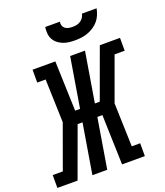

<svg xmlns="http://www.w3.org/2000/svg" viewBox="-203 -1068 1014 1180"><g transform="rotate(-20 304.5 -477.5)"><path d="M-34 0V-84H32L135 -368L126 -651H71V-735H220L231 -409H263L317 -735H414L360 -409H392L511 -735H643V-651H577L474 -368L483 -84H538V0H389L379 -326H346L292 0H195L249 -326H217L98 0ZM379 -815Q358 -815 338 -817.5Q318 -820 300 -827.5Q282 -835 267 -847Q252 -859 243 -876.5Q234 -894 232.5 -914.5Q231 -935 234 -955H330Q327 -942 331 -930Q335 -918 344.5 -910.5Q354 -903 367 -900.5Q380 -898 392 -898Q406 -898 419 -900.5Q432 -903 444 -910.5Q456 -918 464 -930Q472 -942 474 -955H570Q566 -934 557.5 -913.5Q549 -893 535 -876.5Q521 -860 502 -847.5Q483 -835 462 -827.5Q441 -820 420 -817.5Q399 -815 379 -815Z"/></g></svg>

Font: Iosevka Slab Medium Extended
Style: Italic
Weight: 500
Width: 7
Italic angle: -9°
Monospace: yes
Designer: Belleve Invis
Foundry: Belleve Invis
Version: Version 11.1.0; ttfautohint (v1.8.3)